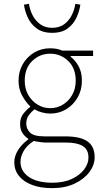

<svg xmlns="http://www.w3.org/2000/svg" viewBox="-20 -740 520 994"><path d="M250 234Q189 234 145 217Q101 200 77.5 170Q54 140 54 100Q54 68 73.5 37Q93 6 126 -18V-22Q108 -33 96 -52Q84 -71 84 -98Q84 -131 102.5 -153.5Q121 -176 136 -186V-190Q114 -210 95 -244.5Q76 -279 76 -322Q76 -370 98 -408Q120 -446 157 -468Q194 -490 240 -490Q260 -490 276 -486.5Q292 -483 302 -478H462V-450H346V-446Q370 -428 387 -397Q404 -366 404 -322Q404 -274 382 -235.5Q360 -197 323 -174.5Q286 -152 240 -152Q219 -152 197 -158Q175 -164 158 -174Q142 -161 129 -143.5Q116 -126 116 -100Q116 -73 135.5 -53.5Q155 -34 210 -34H316Q396 -34 433 -8Q470 18 470 74Q470 114 443 150.5Q416 187 366.5 210.5Q317 234 250 234ZM240 -180Q275 -180 305 -198Q335 -216 353.5 -248Q372 -280 372 -322Q372 -387 333 -424.5Q294 -462 240 -462Q186 -462 147 -424.5Q108 -387 108 -322Q108 -280 126.5 -248Q145 -216 175 -198Q205 -180 240 -180ZM252 206Q309 206 350.5 187Q392 168 415 138Q438 108 438 76Q438 34 408.5 16Q379 -2 322 -2H212Q208 -2 191 -4Q174 -6 154 -10Q118 14 102 42.5Q86 71 86 98Q86 146 129.5 176Q173 206 252 206ZM250 -570Q200 -570 169 -593.5Q138 -617 123 -651Q108 -685 104 -716L130 -720Q134 -691 148 -662.5Q162 -634 187.5 -615Q213 -596 250 -596Q288 -596 313 -615Q338 -634 352 -662.5Q366 -691 370 -720L396 -716Q392 -685 377 -651Q362 -617 331.5 -593.5Q301 -570 250 -570Z"/></svg>

Font: SourceSans3VF
Style: Regular
Weight: 200
Designer: Paul D. Hunt
Foundry: Adobe
Version: Version 3.052;hotconv 1.1.0;makeotfexe 2.6.0